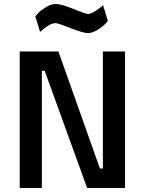

<svg xmlns="http://www.w3.org/2000/svg" viewBox="-20 -943 726 963"><path d="M79 0V-685H273L481 -98H496V-685H607V0H417L204 -588H190V0ZM258 -827Q233 -827 194 -794L181 -783L157 -861Q163 -868 172.5 -878.5Q182 -889 208.5 -906Q235 -923 261 -923Q287 -923 348.5 -898Q410 -873 421 -873Q443 -873 484 -906L497 -917L521 -838Q506 -817 475.5 -797Q445 -777 421 -777Q397 -777 334 -802Q271 -827 258 -827Z"/></svg>

Font: TitilliumWeb-SemiBold
Style: SemiBold
Weight: 600
Version: Version 1.001;PS 57.000;hotconv 1.0.70;makeotf.lib2.5.55311